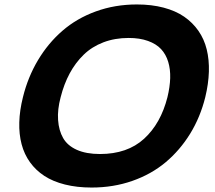

<svg xmlns="http://www.w3.org/2000/svg" viewBox="-20 -840 975 870"><path d="M738.8 -399.9Q750 -446.3 751.2 -486.1Q752.4 -525.9 742.2 -559.8Q731.9 -593.8 710 -617.4Q688 -641.1 650.6 -654.5Q613.3 -668 563 -668Q500.5 -668 448.5 -648.2Q396.5 -628.4 359.1 -592Q321.8 -555.7 295.9 -507.6Q270 -459.5 254.9 -399.9Q239.7 -343.3 243.2 -295.9Q246.6 -248.5 266.1 -214.4Q285.6 -180.2 328.1 -161.1Q370.6 -142.1 433.1 -142.1Q557.1 -142.1 632.8 -211.2Q708.5 -280.3 738.8 -399.9ZM910.2 -399.9Q887.7 -309.1 841.6 -234.1Q795.4 -159.2 730.5 -104.7Q665.5 -50.3 579.6 -20.3Q493.7 9.8 395 9.8Q328.6 9.8 274.2 -3.9Q219.7 -17.6 180.9 -43Q142.1 -68.4 116 -104.7Q89.8 -141.1 77.9 -186.5Q65.9 -231.9 67.4 -285.6Q68.8 -339.4 84 -399.9Q106.4 -490.7 152.1 -567.4Q197.8 -644 262.7 -700.4Q327.6 -756.8 414.3 -788.3Q501 -819.8 600.1 -819.8Q667 -819.8 721.4 -805.4Q775.9 -791 814.5 -764.4Q853 -737.8 879.2 -700.2Q905.3 -662.6 916.7 -616Q928.2 -569.3 926.5 -514.9Q924.8 -460.4 910.2 -399.9Z"/></svg>

Font: Sinkin Sans 700 Bold Italic
Style: Bold Italic
Weight: 700
Italic angle: -112°
Designer: Keith Bates
Foundry: K-Type
Version: Sinkin Sans (version 1.0)  by Keith Bates   •   © 2014   www